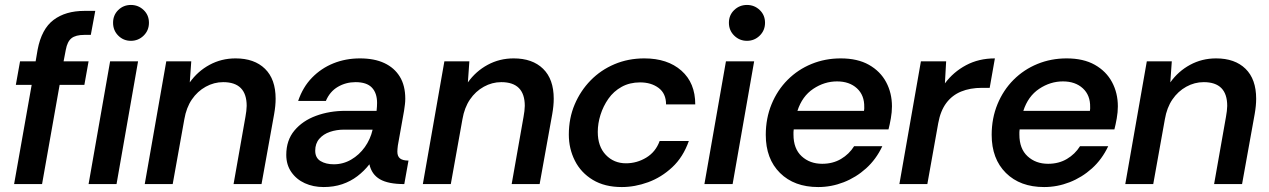

<svg xmlns="http://www.w3.org/2000/svg" viewBox="-20 -744 5128 776"><path d="M37 0 108 -401H44L61 -496H124L132 -543Q148 -627 196.5 -663.5Q245 -700 321 -700H365L347 -603H321Q286 -603 269 -589.5Q252 -576 246 -543L237 -496H338L321 -401H221L150 0ZM338 0 425 -496H538L451 0ZM509 -579Q479 -579 458 -600Q437 -621 437 -652Q437 -683 458 -703.5Q479 -724 509 -724Q539 -724 560.5 -703.5Q582 -683 582 -652Q582 -621 560.5 -600Q539 -579 509 -579Z M565 0 652 -496H753L747 -411Q779 -456 827 -482Q875 -508 932 -508Q1008 -508 1051 -466Q1094 -424 1094 -345Q1094 -331 1092.5 -315.5Q1091 -300 1088 -283L1037 0H924L972 -272Q974 -282 975.5 -295Q977 -308 977 -316Q977 -412 882 -412Q845 -412 811.5 -393.5Q778 -375 755.5 -342Q733 -309 725 -262L678 0Z M1288 12Q1246 12 1212 -3.5Q1178 -19 1157.5 -48.5Q1137 -78 1137 -118Q1137 -177 1170 -216.5Q1203 -256 1257.5 -276Q1312 -296 1376 -296H1502Q1503 -306 1503.5 -313.5Q1504 -321 1504 -328Q1504 -368 1483 -390Q1462 -412 1417 -412Q1378 -412 1345.5 -393Q1313 -374 1297 -336H1185Q1204 -392 1241 -430Q1278 -468 1327.5 -488Q1377 -508 1435 -508Q1493 -508 1533.5 -489Q1574 -470 1596 -434Q1618 -398 1618 -345Q1618 -333 1616.5 -321.5Q1615 -310 1613 -296L1588 -156Q1587 -149 1586.5 -142Q1586 -135 1586 -131Q1586 -112 1597 -103.5Q1608 -95 1631 -95L1614 0Q1549 0 1515.5 -19.5Q1482 -39 1473 -80Q1452 -53 1424.5 -32Q1397 -11 1363 0.5Q1329 12 1288 12ZM1329 -80Q1367 -80 1399.5 -99Q1432 -118 1454.5 -149.5Q1477 -181 1486 -220H1370Q1340 -220 1313.5 -211Q1287 -202 1270.5 -183Q1254 -164 1254 -135Q1254 -106 1275.5 -93Q1297 -80 1329 -80Z M1689 0 1776 -496H1877L1871 -411Q1903 -456 1951 -482Q1999 -508 2056 -508Q2132 -508 2175 -466Q2218 -424 2218 -345Q2218 -331 2216.5 -315.5Q2215 -300 2212 -283L2161 0H2048L2096 -272Q2098 -282 2099.5 -295Q2101 -308 2101 -316Q2101 -412 2006 -412Q1969 -412 1935.5 -393.5Q1902 -375 1879.5 -342Q1857 -309 1849 -262L1802 0Z M2493 12Q2424 12 2376 -17Q2328 -46 2303.5 -94.5Q2279 -143 2279 -200Q2279 -266 2302.5 -321.5Q2326 -377 2367 -419Q2408 -461 2463.5 -484.5Q2519 -508 2584 -508Q2678 -508 2734 -458.5Q2790 -409 2790 -322H2672Q2672 -366 2642 -388.5Q2612 -411 2567 -411Q2525 -411 2492.5 -393Q2460 -375 2439 -345Q2418 -315 2407 -280Q2396 -245 2396 -211Q2396 -152 2428.5 -118Q2461 -84 2510 -84Q2554 -84 2592 -107Q2630 -130 2646 -174H2764Q2741 -109 2697 -68Q2653 -27 2599.5 -7.5Q2546 12 2493 12Z M2827 0 2914 -496H3028L2941 0ZM2999 -579Q2969 -579 2947.5 -600Q2926 -621 2926 -652Q2926 -683 2947.5 -703.5Q2969 -724 2999 -724Q3029 -724 3050.5 -703.5Q3072 -683 3072 -652Q3072 -621 3050.5 -600Q3029 -579 2999 -579Z M3287 12Q3190 12 3132.5 -45Q3075 -102 3075 -199Q3075 -266 3098.5 -323Q3122 -380 3163.5 -421.5Q3205 -463 3260 -485.5Q3315 -508 3378 -508Q3446 -508 3492 -482Q3538 -456 3561.5 -412Q3585 -368 3585 -314Q3585 -291 3580.5 -265.5Q3576 -240 3571 -221H3188Q3187 -216 3187 -210.5Q3187 -205 3187 -200Q3187 -143 3220 -112.5Q3253 -82 3303 -82Q3346 -82 3379 -101.5Q3412 -121 3432 -153H3546Q3521 -100 3480.5 -63.5Q3440 -27 3390 -7.5Q3340 12 3287 12ZM3203 -296H3472Q3473 -301 3473 -304.5Q3473 -308 3473 -311Q3474 -359 3443.5 -387Q3413 -415 3363 -415Q3312 -415 3267 -385Q3222 -355 3203 -296Z M3615 0 3702 -496H3804L3799 -407Q3833 -453 3884.5 -480.5Q3936 -508 4001 -508L3980 -389H3949Q3901 -389 3864.5 -374Q3828 -359 3804.5 -327.5Q3781 -296 3772 -246L3728 0Z M4200 12Q4103 12 4045.5 -45Q3988 -102 3988 -199Q3988 -266 4011.5 -323Q4035 -380 4076.5 -421.5Q4118 -463 4173 -485.5Q4228 -508 4291 -508Q4359 -508 4405 -482Q4451 -456 4474.5 -412Q4498 -368 4498 -314Q4498 -291 4493.5 -265.5Q4489 -240 4484 -221H4101Q4100 -216 4100 -210.5Q4100 -205 4100 -200Q4100 -143 4133 -112.5Q4166 -82 4216 -82Q4259 -82 4292 -101.5Q4325 -121 4345 -153H4459Q4434 -100 4393.5 -63.5Q4353 -27 4303 -7.5Q4253 12 4200 12ZM4116 -296H4385Q4386 -301 4386 -304.5Q4386 -308 4386 -311Q4387 -359 4356.5 -387Q4326 -415 4276 -415Q4225 -415 4180 -385Q4135 -355 4116 -296Z M4528 0 4615 -496H4716L4710 -411Q4742 -456 4790 -482Q4838 -508 4895 -508Q4971 -508 5014 -466Q5057 -424 5057 -345Q5057 -331 5055.5 -315.5Q5054 -300 5051 -283L5000 0H4887L4935 -272Q4937 -282 4938.5 -295Q4940 -308 4940 -316Q4940 -412 4845 -412Q4808 -412 4774.5 -393.5Q4741 -375 4718.5 -342Q4696 -309 4688 -262L4641 0Z"/></svg>

Font: Rethink Sans SemiBold
Style: Italic
Weight: 600
Italic angle: -10°
Designer: The Rethink Sans project authors (Hans Thiessen). DM Sans designed by Colophon Foundry.
Foundry: Rethink Communications LLC
Version: Version 1.001